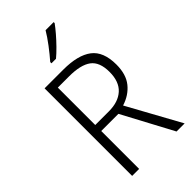

<svg xmlns="http://www.w3.org/2000/svg" viewBox="-284 -1027 1107 1107"><g transform="rotate(-45 269.0 -473.5)"><path d="M244 -714Q362 -714 421.5 -669Q481 -624 481 -518Q481 -438 443 -391Q405 -344 341 -324L519 0H453L288 -309H148V0H91V-714ZM240 -663H148V-358H259Q336 -358 379.5 -397.5Q423 -437 423 -516Q423 -597 378.5 -630Q334 -663 240 -663ZM398 -939Q383 -918 359 -890Q335 -862 308 -834.5Q281 -807 258 -788H221V-798Q250 -831 281 -872Q312 -913 332 -947H398Z"/></g></svg>

Font: Noto Sans Lao Looped SemiCondensed Light
Style: Regular
Weight: 300
Width: 4
Designer: Mark Frömberg, Ben Mitchell
Foundry: The Fontpad Ltd
Version: Version 1.002; ttfautohint (v1.8.4.7-5d5b)